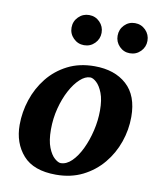

<svg xmlns="http://www.w3.org/2000/svg" viewBox="-83 -789 719 866"><g transform="rotate(10 276.5 -355.5)"><path d="M522 -303.2Q522 -244.1 502.4 -188Q482.9 -131.8 445.3 -86.7Q407.7 -41.5 354 -14.6Q300.3 12.2 231.9 12.2Q129.4 12.2 80.8 -42.7Q32.2 -97.7 32.2 -181.2Q32.2 -239.7 51 -296.6Q69.8 -353.5 106.4 -399.4Q143.1 -445.3 196.8 -472.7Q250.5 -500 319.8 -500Q412.1 -500 467 -450.4Q522 -400.9 522 -303.2ZM377.9 -307.1Q377.9 -356 366 -386.7Q354 -417.5 337.9 -432.1Q321.8 -446.8 309.1 -446.8Q286.1 -446.8 262.5 -425Q238.8 -403.3 219 -366.5Q199.2 -329.6 187 -282.7Q174.8 -235.8 174.8 -185.1Q174.8 -133.8 187.3 -102.5Q199.7 -71.3 216.3 -57.1Q232.9 -43 244.1 -43Q270.5 -43 294.4 -66.4Q318.4 -89.8 337.2 -128.9Q356 -168 366.9 -214.6Q377.9 -261.2 377.9 -307.1ZM534.2 -653.8Q534.2 -625.5 514.2 -605.2Q494.1 -585 465.3 -585Q437 -585 417.2 -605.2Q397.5 -625.5 397.5 -653.8Q397.5 -682.6 417.2 -702.9Q437 -723.1 465.3 -723.1Q494.1 -723.1 514.2 -702.9Q534.2 -682.6 534.2 -653.8ZM324.2 -653.8Q324.2 -625.5 304.2 -605.2Q284.2 -585 255.4 -585Q227.1 -585 206.8 -605.2Q186.5 -625.5 186.5 -653.8Q186.5 -682.6 206.8 -702.9Q227.1 -723.1 255.4 -723.1Q284.2 -723.1 304.2 -702.9Q324.2 -682.6 324.2 -653.8Z"/></g></svg>

Font: Charis
Style: Bold Italic
Weight: 700
Italic angle: -11°
Designer: Walt Agee, Miriam Martin, Annie Olsen, Victor Gaultney, Lorna Priest, Alan Ward, Bob Hallissy, Martin Hosken, Sharon Cor
Foundry: SIL Global
Version: Version 7.000